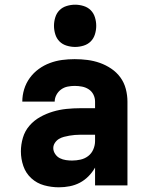

<svg xmlns="http://www.w3.org/2000/svg" viewBox="-20 -790 640 818"><path d="M231 8Q199 8 168 -0.5Q137 -9 113.5 -30.5Q90 -52 79.5 -82.5Q69 -113 69 -145Q69 -174 77.5 -203Q86 -232 105.5 -254.5Q125 -277 151 -291.5Q177 -306 205.5 -314.5Q234 -323 263.5 -326Q293 -329 322 -329H385V-357Q385 -373 378 -387Q371 -401 358 -409.5Q345 -418 329.5 -421Q314 -424 298 -424Q283 -424 268 -421Q253 -418 240.5 -409Q228 -400 220.5 -386Q213 -372 213 -357H75Q75 -384 83 -410Q91 -436 107 -458Q123 -480 145 -496Q167 -512 192.5 -521.5Q218 -531 244.5 -534.5Q271 -538 298 -538Q326 -538 353 -534.5Q380 -531 405.5 -522Q431 -513 454 -497.5Q477 -482 493 -460Q509 -438 516 -411Q523 -384 523 -357V0H385V-76Q373 -55 356.5 -38.5Q340 -22 320 -11.5Q300 -1 277 3.5Q254 8 231 8ZM287 -106Q305 -106 323 -110Q341 -114 355.5 -125Q370 -136 377.5 -153.5Q385 -171 385 -189V-216H322Q310 -216 298.5 -215Q287 -214 275.5 -212Q264 -210 252.5 -207Q241 -204 231 -198Q221 -192 214 -181.5Q207 -171 207 -159Q207 -146 215 -134Q223 -122 235 -116Q247 -110 260.5 -108Q274 -106 287 -106ZM300 -590Q282 -590 264 -595.5Q246 -601 233.5 -613.5Q221 -626 215.5 -644Q210 -662 210 -680Q210 -698 215.5 -716Q221 -734 233.5 -746.5Q246 -759 264 -764.5Q282 -770 300 -770Q318 -770 336 -764.5Q354 -759 366.5 -746.5Q379 -734 384.5 -716Q390 -698 390 -680Q390 -662 384.5 -644Q379 -626 366.5 -613.5Q354 -601 336 -595.5Q318 -590 300 -590Z"/></svg>

Font: Iosevka Curly Heavy Extended
Style: Regular
Weight: 900
Width: 7
Monospace: yes
Designer: Belleve Invis
Foundry: Belleve Invis
Version: Version 11.1.0; ttfautohint (v1.8.3)